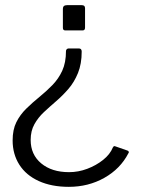

<svg xmlns="http://www.w3.org/2000/svg" viewBox="-20 -550 552 745"><path d="M224 -516Q224 -530 240 -530H297Q304 -530 307 -527Q310 -524 310 -518V-443Q310 -432 301 -432H233Q224 -432 224 -442ZM474 34Q478 35 479.5 38.5Q481 42 478 45Q447 105 385 140Q323 175 247 175Q180 175 130.5 152.5Q81 130 55 89Q29 48 29 -5Q29 -47 43.5 -76Q58 -105 82 -128.5Q106 -152 132.5 -173.5Q159 -195 183 -219.5Q207 -244 221.5 -275.5Q236 -307 236 -352Q236 -356 239 -359Q242 -362 246 -362H286Q297 -362 297 -350Q297 -302 282.5 -266.5Q268 -231 245.5 -205Q223 -179 198 -157.5Q173 -136 150.5 -115Q128 -94 113.5 -68Q99 -42 99 -7Q99 50 140 84Q181 118 248 118Q284 118 318.5 105Q353 92 380 70.5Q407 49 418 22Q420 19 421.5 17.5Q423 16 428 18Z"/></svg>

Font: Libre Franklin Thin Light
Style: Regular
Weight: 300
Version: Version 3.000